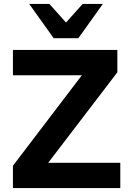

<svg xmlns="http://www.w3.org/2000/svg" viewBox="-20 -960 655 980"><path d="M46 0V-114L398 -576H46V-705H579V-591L226 -129H594V0ZM254 -765 129 -940H232L317 -845L402 -940H505L380 -765Z"/></svg>

Font: Nunito Sans ExtraBold
Style: Regular
Weight: 800
Designer: Vernon Adams
Foundry: Vernon Adams
Version: Version 3.101; ttfautohint (v1.8.4.7-5d5b);gftools[0.9.27]